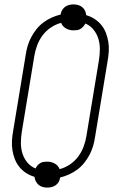

<svg xmlns="http://www.w3.org/2000/svg" viewBox="-20 -804 540 873"><path d="M195 49Q184 49 173.5 46Q163 43 155.5 36.5Q148 30 143 20.5Q138 11 137 0Q116 -6 98.5 -17.5Q81 -29 68 -45Q55 -61 47.5 -80.5Q40 -100 36.5 -121.5Q33 -143 34.5 -165.5Q36 -188 40 -210L97 -555Q100 -576 106 -596Q112 -616 122 -635Q132 -654 146 -671.5Q160 -689 177.5 -702Q195 -715 215 -724Q235 -733 256 -738Q256 -738 256 -738.5Q256 -739 256 -739Q257 -749 262.5 -758Q268 -767 276 -773Q284 -779 294 -781.5Q304 -784 314 -784Q325 -784 335.5 -781Q346 -778 354 -771.5Q362 -765 366.5 -755.5Q371 -746 372 -735Q393 -729 410.5 -717.5Q428 -706 441 -690Q454 -674 461.5 -654.5Q469 -635 472.5 -613.5Q476 -592 474.5 -569.5Q473 -547 469 -525L412 -180Q409 -159 403 -139Q397 -119 387 -100Q377 -81 363 -63.5Q349 -46 331.5 -33Q314 -20 294 -11Q274 -2 254 3Q253 3 253 3.5Q253 4 253 4Q252 14 247 23Q242 32 233.5 38Q225 44 215 46.5Q205 49 195 49ZM251 -35Q275 -41 297.5 -56Q320 -71 335.5 -92Q351 -113 360 -137Q369 -161 373 -186L430 -531Q434 -556 434 -581Q434 -606 427 -628.5Q420 -651 405 -669.5Q390 -688 368 -697Q364 -689 358 -682.5Q352 -676 345 -672Q338 -668 330 -667Q322 -666 314 -666Q295 -666 279.5 -675Q264 -684 258 -700Q234 -694 211.5 -679Q189 -664 173.5 -643Q158 -622 149 -598Q140 -574 136 -549L79 -204Q75 -179 75 -154Q75 -129 82 -106.5Q89 -84 104 -65.5Q119 -47 142 -38Q145 -46 151 -52.5Q157 -59 164 -63Q171 -67 179.5 -68Q188 -69 195 -69Q214 -69 229.5 -60Q245 -51 251 -35Z"/></svg>

Font: Iosevka SS04 XLt Obl
Style: Regular
Weight: 200
Italic angle: -9°
Monospace: yes
Designer: Belleve Invis
Foundry: Belleve Invis
Version: Version 19.0.0; ttfautohint (v1.8.4)